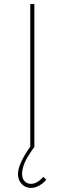

<svg xmlns="http://www.w3.org/2000/svg" viewBox="-20 -719 316 938"><path d="M131.8 199.2Q105 199.2 86.4 180.2Q67.9 161.1 67.9 130.9Q67.9 82 128.9 -3.9H127.9V-699.2H147.9V0H147Q112.8 46.9 100.3 76.4Q87.9 106 87.9 130.9Q87.9 153.8 100.3 166.5Q112.8 179.2 131.8 179.2Q160.6 179.2 191.9 145L206.1 159.2Q190.9 176.8 170.9 188Q150.9 199.2 131.8 199.2Z"/></svg>

Font: Montserrat
Style: Thin
Weight: 250
Designer: Julieta Ulanovsky
Foundry: Julieta Ulanovsky
Version: Version 1.000;PS 002.000;hotconv 1.0.70;makeotf.lib2.5.58329